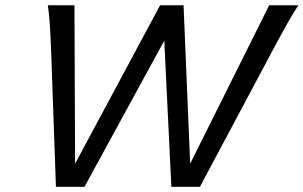

<svg xmlns="http://www.w3.org/2000/svg" viewBox="-20 -719 1168 739"><path d="M269 -88.9 596.2 -698.7H686.5L711.9 -88.9L1016.1 -698.7H1128.4Q1118.7 -684.1 1108.9 -668Q1099.1 -651.9 1087.4 -631.3Q1075.7 -610.8 1061.5 -584.7Q1047.4 -558.6 1028.8 -523.9L749.5 0H639.6L612.3 -562.5L305.2 0H195.3L176.8 -523.9Q175.3 -558.1 174.1 -584.5Q172.9 -610.8 171.4 -631.3Q169.9 -651.9 168 -668.2Q166 -684.6 164.1 -698.7H266.6Z"/></svg>

Font: Andika New Basic
Style: Italic
Weight: 400
Italic angle: -14°
Designer: Victor Gaultney, Annie Olsen, Julie Remington, Don Collingsworth, Eric Hays
Foundry: SIL International
Version: Version 5.500